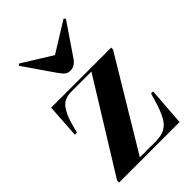

<svg xmlns="http://www.w3.org/2000/svg" viewBox="-234 -890 985 985"><g transform="rotate(-45 258.5 -398.0)"><path d="M257.8 -582Q241.2 -582 230 -589.8Q218.8 -597.7 203.1 -620.1L87.9 -787.1L96.2 -794.9L257.8 -694.8L420.9 -795.9L429.2 -787.1L313 -616.2Q290 -582 257.8 -582ZM27.8 0V-14.2L330.1 -502.9H186Q156.7 -502.9 136.2 -493.2Q115.7 -483.4 101.1 -459.7Q86.4 -436 77.1 -408.7Q67.9 -381.3 56.2 -334H41L53.2 -518.1H488.8V-504.9L194.8 -16.1H304.2Q329.1 -16.1 346.9 -19.5Q364.7 -22.9 379.9 -32.2Q395 -41.5 405.8 -54.4Q416.5 -67.4 427.2 -90.3Q438 -113.3 446.8 -139.9Q455.6 -166.5 466.8 -207H481.9L466.8 0Z"/></g></svg>

Font: Display Regular
Style: Bold
Weight: 700
Designer: Latin by Veronika Burian and Jose Scaglione. Greek by Irene Vlachou. Cyrillic by Vera Evstafieva.
Foundry: TypeTogether
Version: Version 3.002